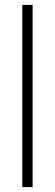

<svg xmlns="http://www.w3.org/2000/svg" viewBox="-20 -763 224 783"><path d="M71 0V-743H113V0Z"/></svg>

Font: Saira Condensed ExtraLight
Style: Regular
Weight: 250
Width: 3
Designer: Hector Gatti with collaboration of the Omnibus-Type team
Foundry: Omnibus-Type
Version: Version 1.101